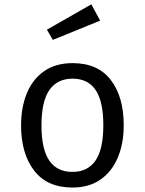

<svg xmlns="http://www.w3.org/2000/svg" viewBox="-20 -837 655 869"><path d="M308.7 -551.3Q423.1 -551.3 481.5 -474.9Q540 -398.5 540 -270.3Q540 -187.7 513.3 -124.1Q486.7 -60.5 434.9 -24.4Q383.1 11.8 307.7 11.8Q193.3 11.8 134.4 -65.1Q75.4 -142.1 75.4 -269.2Q75.4 -352.3 102.1 -416.2Q128.7 -480 180.8 -515.6Q232.8 -551.3 308.7 -551.3ZM308.7 -481Q239 -481 203.3 -429.2Q167.7 -377.4 167.7 -269.2Q167.7 -162.1 202.8 -110.5Q237.9 -59 307.7 -59Q377.4 -59 412.6 -110.8Q447.7 -162.6 447.7 -270.3Q447.7 -377.9 412.8 -429.5Q377.9 -481 308.7 -481ZM393.3 -817.4 433.3 -743.6 219 -656.4 192.3 -702.6Z"/></svg>

Font: FiraCode Nerd Font
Style: Regular
Weight: 400
Designer: Carrois Corporate, Edenspiekermann AG, Nikita Prokopov
Foundry: Carrois Corporate, Edenspiekermann AG, Nikita Prokopov
Version: Version 6.002;Nerd Fonts 2.2.2